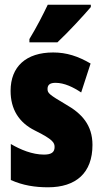

<svg xmlns="http://www.w3.org/2000/svg" viewBox="-20 -786 438 816"><path d="M366 -756V-766H183C162 -722 137 -673 105 -620V-606H224C274 -653 337 -722 366 -756ZM373 -170C373 -255 327 -304 260 -342C189 -384 182 -390 182 -408C182 -426 193 -434 216 -434C254 -434 292 -415 325 -393L365 -516C312 -547 263 -563 206 -563C91 -563 25 -503 25 -400C25 -322 60 -265 129 -231C206 -193 212 -179 212 -161C212 -138 197 -129 167 -129C117 -129 67 -150 26 -174V-21C77 2 129 10 184 10C303 10 373 -51 373 -170Z"/></svg>

Font: Noto Sans Bengali ExtraCondensed Black
Style: Regular
Weight: 900
Width: 2
Designer: Joana Ranito - Universal Thirst; Jelle Bosma - Monotype Design Team
Foundry: Universal Thirst ehf.
Version: Version 3.000